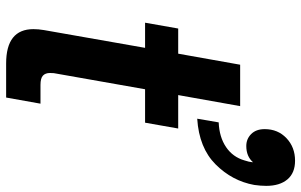

<svg xmlns="http://www.w3.org/2000/svg" viewBox="-198 -784 982 626"><g transform="rotate(90 293.0 -471.0)"><path d="M187 0Q75 0 75 -89Q75 -105 78 -123L136 -453H54L73 -561H155L191 -763H326L290 -561H399L380 -453H271L220 -164Q218 -157 218 -143Q218 -128 226.5 -120Q235 -112 257 -112H318L298 0ZM379 -693Q427 -695 459.5 -717Q492 -739 503 -777Q508 -791 509 -805Q490 -783 456 -783Q433 -783 417 -799Q401 -815 401 -843Q401 -886 430.5 -914Q460 -942 504 -942Q544 -942 565 -917Q586 -892 586 -848Q586 -830 583 -809Q570 -737 516 -683Q462 -629 367 -623Z"/></g></svg>

Font: Open Sauce One
Style: Bold Italic
Weight: 700
Italic angle: -10°
Designer: Alfredo Marco Pradil
Foundry: Creative Sauce Fz LLC
Version: Version 1.477